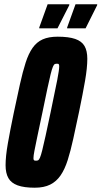

<svg xmlns="http://www.w3.org/2000/svg" viewBox="-20 -867 473 895"><path d="M142 8Q92 8 62 -3Q32 -14 19 -37Q6 -60 6 -97Q6 -138 16.5 -198Q27 -258 44 -340Q60 -416 73 -474.5Q86 -533 99.5 -575Q113 -617 132 -644Q151 -671 179 -683.5Q207 -696 249 -696Q300 -696 330.5 -685.5Q361 -675 374 -652.5Q387 -630 387 -593Q387 -551 376.5 -490.5Q366 -430 349 -348Q334 -277 321.5 -220Q309 -163 295.5 -120.5Q282 -78 262.5 -49.5Q243 -21 214 -6.5Q185 8 142 8ZM148 -118Q154 -118 158 -120Q162 -122 166.5 -132.5Q171 -143 177 -167Q183 -191 192.5 -234Q202 -277 216 -344Q238 -448 247 -495Q256 -542 256 -557Q256 -564 254.5 -566.5Q253 -569 251 -569.5Q249 -570 245 -570Q239 -570 235 -568Q231 -566 226.5 -555.5Q222 -545 216 -521Q210 -497 201 -454.5Q192 -412 178 -344Q163 -274 154 -230.5Q145 -187 140.5 -164Q136 -141 136 -130Q136 -124 137.5 -121.5Q139 -119 142 -118.5Q145 -118 148 -118ZM293 -735V-739L332 -847H433V-843L379 -735ZM163 -735V-739L202 -847H303V-843L248 -735Z"/></svg>

Font: Saira UltraCondensed Black
Style: Italic
Weight: 900
Width: 1
Italic angle: -12°
Designer: Hector Gatti with collaboration of the Omnibus-Type team
Foundry: Omnibus-Type
Version: Version 1.101